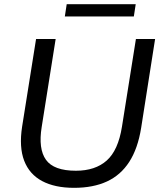

<svg xmlns="http://www.w3.org/2000/svg" viewBox="-20 -892 773 921"><path d="M335 9Q243 9 182 -23.5Q121 -56 96 -121Q71 -186 86 -284L153 -705H247L180 -283Q163 -178 200.5 -125.5Q238 -73 344 -73Q437 -73 492 -122Q547 -171 565 -284L632 -705H724L657 -278Q641 -179 600 -115.5Q559 -52 493 -21.5Q427 9 335 9ZM291 -813 300 -872H631L622 -813Z"/></svg>

Font: Mulish ExtraLight Medium
Style: Italic
Weight: 500
Italic angle: -9°
Version: Version 3.603